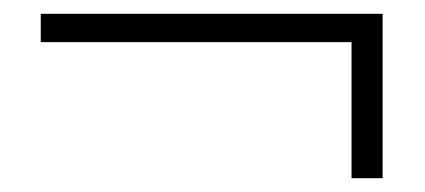

<svg xmlns="http://www.w3.org/2000/svg" viewBox="-20 -440 615 278"><path d="M39 -379V-420H534V-182H489V-392L501 -379Z"/></svg>

Font: Noto Serif SC ExtraLight Light
Style: Regular
Weight: 300
Version: Version 2.002-H1;hotconv 1.1.0;makeotfexe 2.6.0